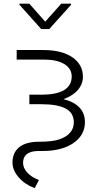

<svg xmlns="http://www.w3.org/2000/svg" viewBox="-20 -792 524 1012"><path d="M357.9 -389.2Q357.9 -430.2 319.8 -453.9Q281.7 -477.5 212.4 -478H67.9V-528.3H208Q305.7 -528.3 361.3 -490.2Q417 -452.1 417 -387.2Q417 -349.1 390.6 -318.1Q364.3 -287.1 314.9 -269.5Q427.7 -240.2 427.7 -148.4Q427.7 -80.1 367.2 -38.1Q306.6 3.9 203.6 3.9H179.2Q101.6 5.9 101.6 66.4Q101.6 93.3 123.8 117.7Q146 142.1 185.1 156.7L163.1 199.7Q111.8 180.7 78.9 143.3Q45.9 106 45.9 64.5Q45.9 12.7 81.3 -16.1Q116.7 -44.9 186.8 -44.9Q256.8 -44.9 293.5 -57.6Q330.1 -70.3 349.6 -93Q369.1 -115.7 369.1 -146.5Q369.1 -197.3 325.9 -220Q282.7 -242.7 199.2 -242.7H134.8V-293H197.8Q357.9 -293 357.9 -389.2ZM218.3 -677.7 302.7 -772.5H354.5V-766.6L239.3 -638.7H197.3L82.5 -767.1V-772.5H134.8Z"/></svg>

Font: RobotoInd Light
Style: Regular
Weight: 300
Designer: Google
Version: Version 2.001151; 2014